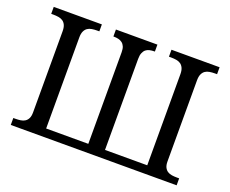

<svg xmlns="http://www.w3.org/2000/svg" viewBox="-115 -903 1309 1091"><g transform="rotate(20 539.5 -357.0)"><path d="M845.2 -49.8V-600.1Q845.2 -623.5 838.6 -637.7Q832 -651.9 821 -659.4Q810.1 -667 795.2 -669.4Q780.3 -671.9 763.2 -671.9H750V-713.9H1041V-671.9H1027.8Q1011.2 -671.9 996.1 -669.4Q981 -667 970 -659.4Q959 -651.9 952.4 -637.7Q945.8 -623.5 945.8 -600.1V-109.9Q945.8 -87.9 952.4 -74.5Q959 -61 970.2 -53.7Q981.4 -46.4 996.3 -44.2Q1011.2 -42 1027.8 -42H1041V0H38.1V-42H50.8Q67.4 -42 82.3 -44.2Q97.2 -46.4 108.4 -53.7Q119.6 -61 126.2 -74.5Q132.8 -87.9 132.8 -109.9V-600.1Q132.8 -623.5 126.5 -637.7Q120.1 -651.9 108.9 -659.4Q97.7 -667 82.8 -669.4Q67.9 -671.9 50.8 -671.9H38.1V-713.9H329.1V-671.9H315.9Q299.3 -671.9 284.2 -669.4Q269 -667 258.1 -659.4Q247.1 -651.9 240.5 -637.7Q233.9 -623.5 233.9 -600.1V-49.8H488.8V-604Q488.8 -624.5 483.2 -637.7Q477.5 -650.9 467.5 -658.4Q457.5 -666 444.6 -668.9Q431.6 -671.9 417 -671.9H414.1V-713.9H665V-671.9H662.1Q647 -671.9 633.5 -668.9Q620.1 -666 610.6 -658Q601.1 -649.9 595.5 -636Q589.8 -622.1 589.8 -600.1V-49.8Z"/></g></svg>

Font: Noto Serif
Style: Regular
Weight: 400
Designer: Monotype Design team
Foundry: Monotype Imaging Inc.
Version: Version 1.02